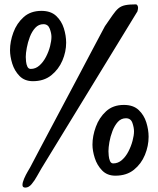

<svg xmlns="http://www.w3.org/2000/svg" viewBox="-20 -791 724 880"><path d="M96.2 68.8Q83 68.8 83 57.1Q83 44.9 90.6 27.6Q98.1 10.3 106.9 -4.6Q115.7 -19.5 118.2 -23.9Q130.9 -48.3 155 -94Q179.2 -139.6 210.2 -198.2Q241.2 -256.8 274.9 -320.1Q308.6 -383.3 340.6 -443.8Q372.6 -504.4 398.9 -554.2Q425.3 -604 441.9 -635.3Q458.5 -666.5 460.9 -670.9Q482.9 -702.6 496.6 -722.4Q510.3 -742.2 522.7 -752.7Q535.2 -763.2 553.5 -767.1Q571.8 -771 603 -771Q606.9 -771 609.9 -766.1Q612.8 -761.2 612.8 -754.9Q612.8 -753.4 611.8 -747.3Q610.8 -741.2 609.9 -738.8L169.9 -19Q161.6 -5.4 150.1 15.6Q138.7 36.6 125.2 52.7Q111.8 68.8 96.2 68.8ZM130.9 -418.9Q92.8 -418.9 69.6 -442.6Q46.4 -466.3 36.1 -499.5Q25.9 -532.7 25.9 -561Q25.9 -600.6 41.3 -642.3Q56.6 -684.1 88.4 -712.6Q120.1 -741.2 169.9 -741.2Q212.9 -741.2 237.5 -718Q262.2 -694.8 272.7 -661.1Q283.2 -627.4 283.2 -595.2Q283.2 -553.7 265.9 -513.2Q248.5 -472.7 214.8 -445.8Q181.2 -418.9 130.9 -418.9ZM121.1 -475.1Q143.1 -475.1 160.6 -490.7Q178.2 -506.3 190.7 -530.3Q203.1 -554.2 209.5 -579.1Q215.8 -604 215.8 -622.1Q215.8 -638.7 208 -659.4Q200.2 -680.2 179.2 -680.2Q157.2 -680.2 141.8 -663.6Q126.5 -647 116.9 -622.1Q107.4 -597.2 102.8 -572Q98.1 -546.9 98.1 -529.8Q98.1 -522.5 99.4 -509.3Q100.6 -496.1 105.5 -485.6Q110.4 -475.1 121.1 -475.1ZM508.8 14.2Q471.2 14.2 448 -9.8Q424.8 -33.7 414.3 -66.9Q403.8 -100.1 403.8 -127.9Q403.8 -167.5 419.2 -209.7Q434.6 -252 466.3 -281Q498 -310.1 547.9 -310.1Q590.8 -310.1 615.5 -286.9Q640.1 -263.7 650.6 -230Q661.1 -196.3 661.1 -164.1Q661.1 -122.1 644.3 -81.1Q627.4 -40 593.8 -12.9Q560.1 14.2 508.8 14.2ZM499 -42Q521 -42 538.8 -57.6Q556.6 -73.2 568.8 -97.2Q581.1 -121.1 587.6 -146Q594.2 -170.9 594.2 -189Q594.2 -206.1 586.9 -227.5Q579.6 -249 557.1 -249Q535.2 -249 520 -232.2Q504.9 -215.3 495.4 -190.2Q485.8 -165 481.4 -139.9Q477.1 -114.7 477.1 -98.1Q477.1 -91.3 478.3 -77.6Q479.5 -64 484.1 -53Q488.8 -42 499 -42Z"/></svg>

Font: Norican
Style: Regular
Weight: 400
Designer: Vernon Adams
Foundry: Vernon Adams
Version: Version 1.100; ttfautohint (v1.8.4.7-5d5b);gftools[0.9.33]